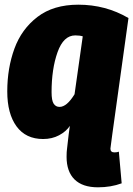

<svg xmlns="http://www.w3.org/2000/svg" viewBox="-20 -573 568 819"><path d="M487 74 499 209Q453 226 398 226Q332 226 298 192.5Q264 159 264 96Q264 73 266 61L273 0L278 -36Q262 -12 232 4Q202 20 164 20Q90 20 50.5 -34Q11 -88 11 -183Q11 -282 41.5 -365.5Q72 -449 140 -501Q208 -553 314 -553Q431 -553 528 -496L459 0L452 53Q451 56 451 61Q451 77 468 77Q480 77 487 74ZM298 -171 333 -418Q320 -422 301 -422Q251 -422 225.5 -350.5Q200 -279 200 -180Q200 -144 209 -130.5Q218 -117 234 -117Q265 -117 298 -171Z"/></svg>

Font: Fira Sans Condensed Black
Style: Italic
Weight: 900
Width: 3
Italic angle: -8°
Designer: Carrois Corporate & Edenspiekermann AG
Foundry: Carrois Corporate GbR & Edenspiekermann AG
Version: Version 4.203